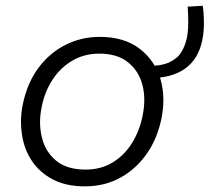

<svg xmlns="http://www.w3.org/2000/svg" viewBox="-20 -634 725 664"><path d="M273.5 10.5Q209 10.5 163.2 -13.2Q117.5 -37 90.5 -77.2Q63.5 -117.5 56 -168.5Q52.5 -190 52.5 -212Q52.5 -242.5 59 -274Q74.5 -348 113.5 -400Q152.5 -452 207.2 -479.2Q262 -506.5 324.5 -506.5Q408.5 -506.5 461.5 -466.5Q514.5 -426.5 534.5 -362Q545 -326.5 545 -287.5Q545 -256 538 -222.5Q523.5 -153 486.5 -100.8Q449.5 -48.5 395.2 -19Q341 10.5 273.5 10.5ZM276 -47.5Q329 -47.5 369.5 -72.2Q410 -97 436 -138.5Q462 -180 472.5 -230.5Q479 -261 479 -288.5Q479 -316 472.5 -340.5Q459.5 -389.5 422.2 -419Q385 -448.5 324 -448.5Q271.5 -448.5 230.5 -424.5Q189.5 -400.5 162.2 -359.2Q135 -318 124.5 -265.5Q118.5 -237.5 118.5 -211Q118.5 -184 125 -158.5Q137 -108.5 174.5 -78Q212 -47.5 276 -47.5ZM494.5 -363.5 488 -405.5Q537.5 -405.5 565.5 -418.5Q593.5 -431.5 607 -453.5Q620.5 -475.5 626 -502Q631 -526 631 -556Q631 -586 629 -611L681 -614Q685 -590 685.2 -557Q685.5 -524 679.5 -494.5Q652 -363.5 494.5 -363.5Z"/></svg>

Font: Heraclito Light
Style: Italic
Weight: 300
Italic angle: -12°
Designer: Kostas Bartsokas (font) & Cristiano Sobral (main changes)
Foundry: Kostas Bartsokas (font) & Cristiano Sobral (main changes)
Version: Version 1.00;July 8, 2020;FontCreator 13.0.0.2655 64-bit